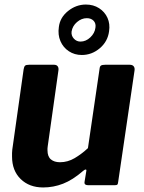

<svg xmlns="http://www.w3.org/2000/svg" viewBox="-20 -815 632 845"><path d="M170 10Q109 10 71 -27Q33 -64 33 -126Q33 -133 33 -141Q33 -149 34 -156L84 -510Q86 -522 90.5 -526Q95 -530 108 -530H218Q229 -530 234 -523Q239 -516 237 -504L190 -171Q189 -166 189 -161.5Q189 -157 189 -154Q189 -126 204 -113.5Q219 -101 244 -101Q278 -101 308.5 -119Q339 -137 367 -163L418 -511Q419 -523 424.5 -526.5Q430 -530 443 -530H551Q563 -530 568.5 -523Q574 -516 572 -504L500 -14Q499 -5 496.5 -2.5Q494 0 486 0H367Q360 0 355.5 -3Q351 -6 352 -14L360 -63Q361 -69 357 -69Q353 -69 346 -63Q300 -23 257.5 -6.5Q215 10 170 10ZM460 -677Q454 -632 419 -602.5Q384 -573 340 -573Q308 -573 283 -589.5Q258 -606 246 -634Q234 -662 239 -696Q244 -738 279.5 -766.5Q315 -795 358 -795Q391 -795 416 -779Q441 -763 453 -736.5Q465 -710 460 -677ZM400 -693Q403 -712 392 -723.5Q381 -735 362 -735Q339 -735 319 -718Q299 -701 295 -676Q293 -658 305 -645Q317 -632 334 -632Q358 -632 377.5 -650.5Q397 -669 400 -693Z"/></svg>

Font: Libre Franklin
Style: Bold Italic
Weight: 700
Italic angle: -8°
Designer: Pablo Impallari, Rodrigo Fuenzalida, Nhung Nguyen
Foundry: Impallari Type
Version: Version 3.000